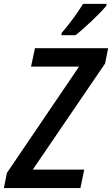

<svg xmlns="http://www.w3.org/2000/svg" viewBox="-50 -960 572 980"><path d="M-30.3 0 -14.6 -77.6 353.5 -620.1H108.4L128.4 -713.9H502L486.3 -635.7L117.2 -94.2H379.9L360.4 0ZM263.7 -780.3 264.2 -791.5Q283.7 -814 303.7 -839.6Q323.7 -865.2 341.8 -891.4Q359.9 -917.5 374 -940.4H493.7L493.2 -931.6Q482.9 -918 463.1 -897.5Q443.4 -877 419.9 -854.7Q396.5 -832.5 374 -812.7Q351.6 -793 335 -780.3Z"/></svg>

Font: Open Sans SemiCondensed SemiBold
Style: Italic
Weight: 600
Width: 4
Italic angle: -12°
Designer: Monotype Design Team
Foundry: Monotype Imaging Inc.
Version: Version 3.000